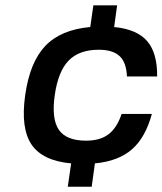

<svg xmlns="http://www.w3.org/2000/svg" viewBox="-20 -610 614 726"><path d="M236.3 96.2 249 7.8Q140.6 -2 99.1 -63.7Q57.6 -125.5 75.2 -250Q92.8 -375 151.4 -436.5Q210 -498 321.3 -507.8L333 -589.8H422.9L411.6 -507.8Q497.6 -499.5 536.4 -454.6Q575.2 -409.7 574.2 -320.8H460Q458 -373.5 432.4 -397.7Q406.7 -421.9 353.5 -421.9Q279.3 -421.9 239.5 -380.9Q199.7 -339.8 187 -250Q174.3 -160.2 202.6 -119.1Q231 -78.1 305.2 -78.1Q358.4 -78.1 390.1 -102.1Q421.9 -126 439.9 -179.2H554.2Q530.3 -90.3 479 -45.4Q427.7 -0.5 338.9 7.8L326.7 96.2Z"/></svg>

Font: Fivo Sans Med
Style: Regular
Weight: 450
Designer: Alexander Slobzheninov
Foundry: Alexander Slobzheninov
Version: 1.0